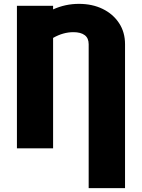

<svg xmlns="http://www.w3.org/2000/svg" viewBox="-20 -757 724 980"><path d="M618.2 203.1H432.6V-531.2Q432.6 -562.5 412.4 -577.6Q392.1 -592.8 354.5 -592.8Q302.2 -592.8 251 -563.5V0H66.4V-727.5H251V-709Q313.5 -737.3 382.8 -737.3Q451.2 -737.3 504.2 -711.4Q557.1 -685.5 587.6 -639.2Q618.2 -592.8 618.2 -531.2Z"/></svg>

Font: Inter Display Black
Style: Regular
Weight: 900
Designer: Rasmus Andersson
Foundry: rsms
Version: Version 4.000;git-a52131595